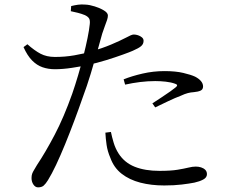

<svg xmlns="http://www.w3.org/2000/svg" viewBox="-20 -801 1040 852"><path d="M294.2 -751.3 295.8 -774.1Q311.6 -778 326.4 -780.1Q341.1 -782.1 359.3 -780.6Q377.4 -779.8 400.6 -772.5Q423.8 -765.3 441.3 -754.6Q458.8 -744 458.8 -732.1Q458.8 -723.5 455 -712Q451.1 -700.6 445.5 -685.8Q439.8 -671.1 433.5 -651.5Q425.3 -622.1 412.2 -574.7Q399 -527.4 382.4 -473.2Q365.9 -418.9 346.9 -368.2Q329.4 -317.6 309.3 -264.2Q289.3 -210.8 268.8 -160.7Q248.3 -110.6 228.9 -69.4Q209.4 -28.3 193 -1.8Q182.8 14.7 173.8 22.6Q164.8 30.4 148.9 30.4Q136.7 30.4 128.3 18Q119.9 5.6 119.9 -10.8Q119.9 -21.8 122.6 -29.7Q125.4 -37.6 131.1 -46.7Q136.7 -55.7 144.2 -68.9Q182.2 -125.8 222.7 -203Q263.2 -280.1 300.5 -385.1Q313.6 -423 326.4 -466.1Q339.2 -509.1 350 -552.1Q360.9 -595.1 368.4 -632Q375.9 -668.8 378.4 -694.2Q380.2 -711 375.3 -719.2Q370.3 -727.4 356.7 -733.9Q342 -739.9 325.7 -744.1Q309.4 -748.2 294.2 -751.3ZM101.5 -604.6Q133.2 -576.6 160 -562.5Q186.8 -548.5 222.9 -548.3Q267.7 -548.1 309.9 -555.5Q352.2 -562.9 383.7 -572.2Q434.5 -587 473.3 -603.4Q512.1 -619.8 539.7 -634.2Q551.2 -640.3 559.5 -644.1Q567.7 -647.8 573.9 -647.8Q582.6 -647.8 592.6 -644.6Q602.5 -641.3 609.8 -635.2Q617.1 -629.1 617.1 -619.9Q617.1 -606 606.7 -596.7Q596.4 -587.4 568.6 -575.4Q556.5 -570 524 -558.3Q491.5 -546.5 450.6 -533.9Q409.6 -521.4 370.5 -512.8Q339.9 -506.2 299.4 -500Q258.9 -493.8 223.5 -493.8Q194.1 -493.8 168.7 -502.6Q143.4 -511.3 122.3 -532.8Q101.2 -554.3 84.4 -592ZM535.2 -425.5 528.6 -448.9Q564.9 -463.5 612.6 -474.5Q660.3 -485.5 709.9 -485.5Q759.7 -485.5 793.4 -477.4Q827.2 -469.4 845.4 -461Q862.7 -452.1 871.9 -441Q881.1 -429.9 881.1 -417.4Q881.1 -403.7 869.7 -398.7Q858.4 -393.7 840.3 -392.1Q826.5 -391.3 813.7 -388Q801 -384.8 781 -375.6Q758 -367.1 726.5 -352.1Q695 -337.2 668.8 -324.4L656.2 -342.3Q673.4 -353.7 695.4 -368Q717.4 -382.3 736.2 -395.7Q754.9 -409.1 761.3 -414.8Q772.2 -424.6 757.1 -429.4Q739.1 -436 715.4 -438.6Q691.7 -441.2 668.9 -441.2Q635.7 -441.2 601.8 -437Q567.9 -432.8 535.2 -425.5ZM472.2 -215.5 447.6 -212.3Q448.9 -186.4 453 -158Q457.1 -129.7 469.7 -100.5Q485.5 -56.7 519.9 -29.9Q554.3 -3.1 602.8 9.5Q651.2 22 708.7 22Q752.5 22 786.3 17.9Q820.1 13.8 842.5 9.4Q864.9 4.6 881.6 -4.2Q898.3 -13 898.3 -27.9Q898.3 -39.9 891 -47.3Q883.7 -54.7 872.2 -58.3Q860.7 -61.8 848.6 -61.8Q834.5 -61.8 816.3 -57.3Q798.1 -52.8 768.1 -47.8Q738.2 -42.8 687.7 -42.8Q623.4 -42.8 577.9 -61Q532.4 -79.1 506.2 -119.8Q491.9 -142.3 484.3 -168Q476.6 -193.7 472.2 -215.5Z"/></svg>

Font: Early Summer Mincho VF
Style: Regular
Weight: 250
Designer: GuiWonder
Version: Version 1.002